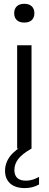

<svg xmlns="http://www.w3.org/2000/svg" viewBox="-20 -780 256 1008"><path d="M70 0V-542.5H145.5V0ZM107.5 -661.5Q82 -661.5 68.2 -674.5Q54.5 -687.5 54.5 -710.5Q54.5 -733.5 68.2 -746.8Q82 -760 107.5 -760Q133 -760 146.8 -746.8Q160.5 -733.5 160.5 -710.5Q160.5 -687.5 146.8 -674.5Q133 -661.5 107.5 -661.5ZM110.5 207.5Q60.5 207.5 33.5 183.2Q6.5 159 6.5 116.5Q6.5 75 33 40.2Q59.5 5.5 121.5 -28L145.5 0Q95.5 28.5 75.5 55.2Q55.5 82 55.5 112Q55.5 168.5 116.5 168.5Q150.5 168.5 185 148.5V188.5Q151.5 207.5 110.5 207.5Z"/></svg>

Font: Encode Sans Semi Condensed
Style: Regular
Weight: 400
Width: 4
Designer: Multiple Designers
Foundry: Impallari Type
Version: Version 3.000; ttfautohint (v1.8.3) -l 8 -r 50 -G 200 -x 14 